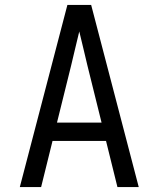

<svg xmlns="http://www.w3.org/2000/svg" viewBox="-20 -755 640 775"><path d="M60 0 188 -490 252 -735H348L412 -490L540 0H454L408 -186H192L146 0ZM390 -260 333 -490Q325 -525 316.5 -559.5Q308 -594 300 -628Q292 -594 283.5 -559.5Q275 -525 267 -490L210 -260Z"/></svg>

Font: Nova
Style: Regular
Weight: 400
Monospace: yes
Designer: Belleve Invis
Foundry: Belleve Invis
Version: Version 24.1.4; ttfautohint (v1.8.4)